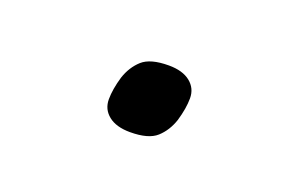

<svg xmlns="http://www.w3.org/2000/svg" viewBox="-33 -422 347 235"><g transform="rotate(20 140.5 -304.5)"><path d="M142 -258Q124 -258 114 -266Q104 -274 104 -287Q104 -300 109 -317Q114 -332 124.5 -341.5Q135 -351 159 -351Q177 -351 187 -343Q197 -335 197 -322Q197 -309 192 -292Q187 -277 176.5 -267.5Q166 -258 142 -258Z"/></g></svg>

Font: IBM Plex Sans Condensed Light
Style: Italic
Weight: 300
Width: 3
Italic angle: -11°
Designer: Mike Abbink, Paul van der Laan, Pieter van Rosmalen
Foundry: Bold Monday
Version: Version 1.3